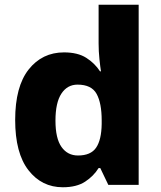

<svg xmlns="http://www.w3.org/2000/svg" viewBox="-20 -780 678 810"><path d="M245 10Q156 10 100 -62Q44 -134 44 -274Q44 -415 101 -487Q158 -559 250 -559Q308 -559 344 -536Q380 -513 402 -479H406Q403 -497 399.5 -530.5Q396 -564 396 -597V-760H565V0H437L403 -71H396Q375 -37 339 -13.5Q303 10 245 10ZM309 -124Q363 -124 385.5 -157Q408 -190 409 -257V-272Q409 -345 387.5 -384Q366 -423 307 -423Q264 -423 239 -385Q214 -347 214 -271Q214 -196 239.5 -160Q265 -124 309 -124Z"/></svg>

Font: Noto Sans Tamil ExtraBold
Style: Regular
Weight: 800
Designer: Jelle Bosma - Monotype Design Team
Foundry: Monotype Imaging Inc.
Version: Version 2.004; ttfautohint (v1.8.4.7-5d5b)